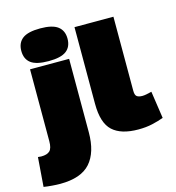

<svg xmlns="http://www.w3.org/2000/svg" viewBox="-190 -909 1145 1248"><g transform="rotate(-15 382.0 -285.0)"><path d="M195 -570Q112 -570 75.5 -597.5Q39 -625 39 -680Q39 -734 75.5 -762Q112 -790 195 -790Q277 -790 313.5 -762Q350 -734 350 -680Q350 -625 313.5 -597.5Q277 -570 195 -570ZM326 -550V-56Q326 79 263.5 149.5Q201 220 60 220Q38 220 6 217.5Q-26 215 -50 211L-35 14Q-22 16 -13 16Q27 16 45 -1.5Q63 -19 63 -66V-550Z M675 -740V-242Q675 -212 687.5 -203Q700 -194 724 -194Q736 -194 751.5 -197Q767 -200 787 -205L814 -22Q779 -9 737 0.5Q695 10 643 10Q527 10 470 -42.5Q413 -95 413 -224V-740Z"/></g></svg>

Font: Georama Expanded Black
Style: Regular
Weight: 900
Width: 7
Designer: Jean-Baptiste Levee
Foundry: Production Type
Version: Version 1.000